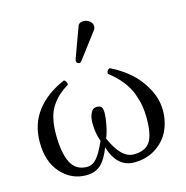

<svg xmlns="http://www.w3.org/2000/svg" viewBox="-103 -782 864 890"><g transform="rotate(-15 329.0 -337.0)"><path d="M375 -684.1Q390.6 -684.1 403.8 -673.8Q417 -663.6 417 -648.9Q417 -638.2 411.1 -630.9L318.8 -508.8Q313 -501 307.1 -501Q301.3 -501 297.1 -504.9Q293 -508.8 293 -514.2Q293 -518.1 294.9 -523.9L347.2 -667Q353 -684.1 375 -684.1ZM624 -189Q624 -135.7 602.5 -91.3Q581.1 -46.9 536.9 -18.6Q492.7 9.8 434.1 9.8Q352.1 9.8 320.8 -92.8Q300.3 -38.6 273.4 -14.4Q246.6 9.8 204.1 9.8Q133.3 9.8 83.7 -44.9Q34.2 -99.6 34.2 -193.8Q34.2 -280.3 81.8 -342.5Q129.4 -404.8 216.8 -441.9Q228 -436 230 -418.9Q202.6 -401.9 184.3 -385.5Q166 -369.1 149.2 -345Q132.3 -320.8 124.3 -287.1Q116.2 -253.4 116.2 -209Q116.2 -120.6 139.9 -73.7Q163.6 -26.9 216.8 -26.9Q243.7 -26.9 263.9 -50Q284.2 -73.2 308.1 -127.9Q293 -166 293 -217.8Q293 -243.7 302.5 -263.9Q312 -284.2 330.1 -284.2Q348.6 -284.2 354.2 -275.6Q359.9 -267.1 359.9 -247.1Q359.9 -227.1 353.3 -191.9Q346.7 -156.7 335.9 -130.9Q380.9 -26.9 440.9 -26.9Q495.6 -26.9 518.8 -59.6Q542 -92.3 542 -173.8Q542 -205.1 537.4 -232.9Q532.7 -260.7 520.8 -293.5Q508.8 -326.2 483.4 -358.4Q458 -390.6 420.9 -418.9L422.4 -428.7Q422.9 -431.6 426.5 -436Q430.2 -440.4 436 -441.9Q485.8 -418 526.9 -382.6Q567.9 -347.2 595.9 -295.7Q624 -244.1 624 -189Z"/></g></svg>

Font: Linux Libertine G
Style: Regular
Weight: 400
Designer: Philipp H. Poll
Foundry: Philipp H. Poll
Version: Version 4.7.5